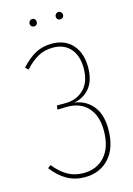

<svg xmlns="http://www.w3.org/2000/svg" viewBox="-127 -903 677 978"><g transform="rotate(-15 211.5 -414.0)"><path d="M26 -83 42 -95Q75 -54 111.5 -33Q148 -12 195 -12Q265 -12 307.5 -59.5Q350 -107 350 -195Q350 -273 310 -317Q270 -361 198 -360L149 -359L152 -380H195Q257 -380 295 -418.5Q333 -457 333 -528Q333 -594 300 -632Q267 -670 207 -670Q164 -670 129.5 -651Q95 -632 60 -594L45 -608Q83 -650 121 -670.5Q159 -691 207 -691Q277 -691 316.5 -646.5Q356 -602 356 -528Q356 -459 325 -420Q294 -381 241 -371Q300 -364 337 -319.5Q374 -275 374 -196Q374 -98 325 -44Q276 10 196 10Q145 10 103.5 -13Q62 -36 26 -83ZM163 -818Q163 -810 158 -804.5Q153 -799 144 -799Q136 -799 130.5 -804.5Q125 -810 125 -818Q125 -826 130.5 -832Q136 -838 144 -838Q153 -838 158 -832.5Q163 -827 163 -818ZM302 -818Q302 -810 296.5 -804.5Q291 -799 283 -799Q274 -799 268.5 -804.5Q263 -810 263 -818Q263 -826 268.5 -832Q274 -838 283 -838Q291 -838 296.5 -832Q302 -826 302 -818Z"/></g></svg>

Font: Fira Sans Extra Condensed Thin
Style: Regular
Weight: 250
Width: 1
Designer: Carrois Corporate & Edenspiekermann AG
Foundry: Carrois Corporate GbR & Edenspiekermann AG
Version: Version 4.203